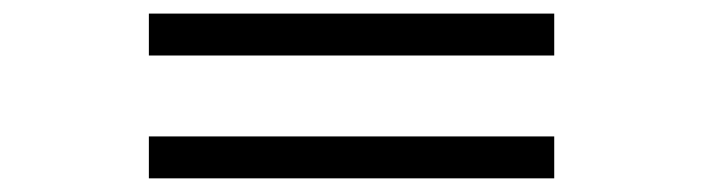

<svg xmlns="http://www.w3.org/2000/svg" viewBox="-20 -442 1040 284"><path d="M200.2 -178.2V-240.2H799.8V-178.2ZM200.2 -359.9V-421.9H799.8V-359.9Z"/></svg>

Font: Charis SIL Viet
Style: Bold Italic
Weight: 700
Italic angle: -11°
Foundry: SIL International
Version: Version 5.000